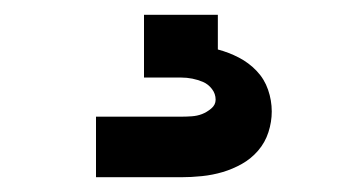

<svg xmlns="http://www.w3.org/2000/svg" viewBox="-20 -20 490 260"><path d="M110 220V138H225Q232 138 239.5 137.5Q247 137 253.5 134.5Q260 132 266 127Q272 122 272 115Q272 107 267 100.5Q262 94 255 91Q248 88 240.5 86.5Q233 85 225 85H175V0H275V47Q290 51 303.5 58Q317 65 327.5 76Q338 87 343 101.5Q348 116 348 131Q348 145 343.5 159Q339 173 329.5 184Q320 195 307.5 202Q295 209 281.5 213Q268 217 253.5 218.5Q239 220 225 220Z"/></svg>

Font: Iosevka Etoile Heavy
Style: Regular
Weight: 900
Designer: Belleve Invis
Foundry: Belleve Invis
Version: Version 22.1.2; ttfautohint (v1.8.4)